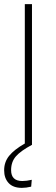

<svg xmlns="http://www.w3.org/2000/svg" viewBox="-24 -702 269 930"><path d="M96.2 -682.1H130.9V0H129.9Q76.2 28.8 53 55.4Q29.8 82 29.8 122.1Q29.8 174.8 84 174.8Q104.5 174.8 129.9 168.9L127 202.1Q102.5 208 82 208Q39.6 208 17.8 184.6Q-3.9 161.1 -3.9 123Q-3.9 82.5 20.5 52.5Q44.9 22.5 96.2 -6.8Z"/></svg>

Font: Fira Sans Compressed UltraLight
Style: Regular
Weight: 200
Width: 1
Designer: Carrois Corporate & Edenspiekermann AG
Foundry: Carrois Corporate GbR & Edenspiekermann AG
Version: Version 4.203;PS 004.203;hotconv 1.0.88;makeotf.lib2.5.64775